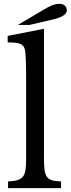

<svg xmlns="http://www.w3.org/2000/svg" viewBox="-20 -980 368 1000"><path d="M209 -156V-830L20 -793V-759C84 -759 103 -751 110 -720C114 -703 116 -652 116 -580V-149C116 -57 101 -39 22 -35V0H298V-35C221 -38 209 -55 209 -156ZM133 -850 253 -878C298 -888 328 -904 328 -925C328 -947 313 -960 290 -960C263 -960 240 -949 203 -927L73 -850Z"/></svg>

Font: Libre Baskerville
Style: Regular
Weight: 400
Designer: Pablo Impallari, Rodrigo Fuenzalida
Foundry: Pablo Impallari, Rodrigo Fuenzalida
Version: Version 1.051;Glyphs 3.2.3 (3260)